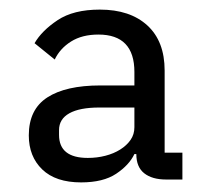

<svg xmlns="http://www.w3.org/2000/svg" viewBox="-20 -724 439 400"><path d="M360 -350H326Q297 -350 280.5 -363Q264 -376 264 -403H260Q249 -380 222 -362Q195 -344 149 -344Q96 -344 68 -371Q40 -398 40 -442Q40 -496 78.5 -521Q117 -546 189 -546H260V-574Q260 -652 185 -652Q151 -652 128 -637.5Q105 -623 94 -600L52 -634Q67 -660 100 -682Q133 -704 188 -704Q251 -704 287 -671Q323 -638 323 -577V-406H360ZM187 -500Q146 -500 124.5 -488Q103 -476 103 -453V-443Q103 -395 163 -395Q182 -395 199.5 -399.5Q217 -404 230.5 -412.5Q244 -421 252 -432.5Q260 -444 260 -459V-500Z"/></svg>

Font: IBM Plex Sans
Style: Regular
Weight: 400
Designer: Mike Abbink, Paul van der Laan, Pieter van Rosmalen
Foundry: Bold Monday
Version: Version 3.005